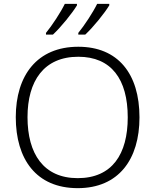

<svg xmlns="http://www.w3.org/2000/svg" viewBox="-20 -968 808 998"><path d="M548 -940V-948H485C463 -903 419 -836 387 -797V-788H423C466 -828 523 -899 548 -940ZM380 -940V-948H317C295 -903 251 -836 219 -797V-788H255C298 -828 355 -899 380 -940ZM705 -358C705 -585 593 -725 387 -725C173 -725 62 -576 62 -359C62 -141 168 10 384 10C597 10 705 -140 705 -358ZM123 -359C123 -547 208 -673 387 -673C558 -673 644 -557 644 -358C644 -167 563 -42 384 -42C206 -42 123 -169 123 -359Z"/></svg>

Font: Noto Sans Malayalam Light
Style: Regular
Weight: 300
Designer: Jelle Bosma - Monotype Design Team
Foundry: Monotype Imaging Inc.
Version: Version 2.104